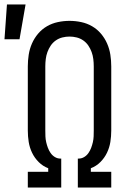

<svg xmlns="http://www.w3.org/2000/svg" viewBox="-60 -836 580 856"><path d="M64 0V-70H155V-86Q131 -95 112.5 -113.5Q94 -132 83 -155Q72 -178 68 -203Q64 -228 64 -254V-540Q64 -566 68 -592Q72 -618 82.5 -642Q93 -666 110 -686Q127 -706 149.5 -719Q172 -732 198 -737.5Q224 -743 250 -743Q276 -743 302 -737.5Q328 -732 350.5 -719Q373 -706 390 -686Q407 -666 417.5 -642Q428 -618 432 -592Q436 -566 436 -540V-254Q436 -228 432 -203Q428 -178 417 -155Q406 -132 387.5 -113.5Q369 -95 345 -86V-70H436V0H287V-129H291Q304 -129 315.5 -136Q327 -143 334.5 -154Q342 -165 346.5 -177Q351 -189 354 -202Q357 -215 357.5 -228Q358 -241 358 -254V-540Q358 -556 356 -572.5Q354 -589 348.5 -604Q343 -619 334 -632.5Q325 -646 311.5 -655.5Q298 -665 282 -669Q266 -673 250 -673Q234 -673 218 -669Q202 -665 188.5 -655.5Q175 -646 166 -632.5Q157 -619 151.5 -604Q146 -589 144 -572.5Q142 -556 142 -540V-254Q142 -241 142.5 -228Q143 -215 146 -202Q149 -189 153.5 -177Q158 -165 165.5 -154Q173 -143 184.5 -136Q196 -129 209 -129H213V0ZM-40 -661 -29 -816H54L27 -661Z"/></svg>

Font: Iosevka NFM
Style: Regular
Weight: 400
Monospace: yes
Designer: Belleve Invis
Foundry: Belleve Invis
Version: Version 29.0.4; ttfautohint (v1.8.4);Nerd Fonts 3.3.0